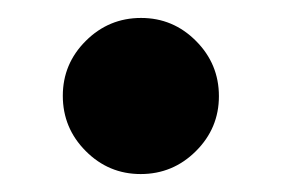

<svg xmlns="http://www.w3.org/2000/svg" viewBox="-20 -361 314 214"><path d="M136.8 -167Q101 -167 75.5 -192.7Q50 -218.3 50 -254.2Q50 -290 75.7 -315.5Q101.3 -341 137.2 -341Q173 -341 198.5 -315.3Q224 -289.7 224 -253.8Q224 -218 198.3 -192.5Q172.7 -167 136.8 -167Z"/></svg>

Font: Libre Bodoni
Style: Regular
Weight: 400
Designer: Pablo Impallari, Rodrigo Fuenzalida
Foundry: Impallari Type
Version: Version 2.005;gftools[0.9.23]